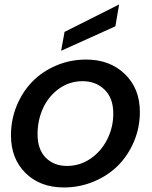

<svg xmlns="http://www.w3.org/2000/svg" viewBox="-20 -825 678 854"><path d="M602.1 -327.1Q602.1 -257.3 575.7 -195.1Q549.3 -132.8 504.4 -88.1Q459.5 -43.5 396.7 -17.3Q334 8.8 264.2 8.8Q158.7 8.8 93.8 -55.2Q28.8 -119.1 28.8 -223.1Q28.8 -292.5 54.2 -354.5Q79.6 -416.5 123.5 -461.7Q167.5 -506.8 229.7 -533.4Q292 -560.1 362.8 -560.1Q468.8 -560.1 535.4 -495.6Q602.1 -431.2 602.1 -327.1ZM147 -228Q147 -160.6 183.3 -123.8Q219.7 -86.9 277.8 -86.9Q335.4 -86.9 383.1 -119.6Q430.7 -152.3 457.3 -205.8Q483.9 -259.3 483.9 -319.8Q483.9 -388.7 445.1 -426.3Q406.2 -463.9 347.2 -463.9Q289.1 -463.9 242.7 -430.7Q196.3 -397.5 171.6 -344Q147 -290.5 147 -228ZM267.1 -683.1 509.8 -805.2 493.2 -708 252 -599.1Z"/></svg>

Font: Poppins Medium
Style: Italic
Weight: 500
Italic angle: -10°
Designer: Ninad Kale (Devanagari), Jonny Pinhorn (Latin)
Foundry: Indian Type Foundry
Version: Version 3.200;PS 1.000;hotconv 16.6.54;makeotf.lib2.5.65590